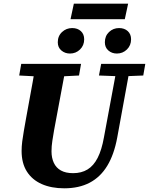

<svg xmlns="http://www.w3.org/2000/svg" viewBox="-20 -1003 807 1040"><path d="M219 -587 84 -594 95 -657H419L408 -594L271 -587ZM328 17Q258 17 206 -6Q154 -29 125.5 -74Q97 -119 97 -185Q97 -210 100.5 -237.5Q104 -265 109 -293L121 -361Q130 -411 139 -460Q148 -509 157 -558.5Q166 -608 174 -657H340L273 -298Q268 -269 263.5 -240Q259 -211 259 -183Q259 -148 271.5 -121Q284 -94 310 -79.5Q336 -65 376 -65Q421 -65 454 -85Q487 -105 509 -148Q531 -191 543 -259L617 -657H688L615 -258Q598 -166 561 -105Q524 -44 466 -13.5Q408 17 328 17ZM622 -590 516 -594 528 -657H767L756 -594L657 -590ZM359 -713Q332 -713 312.5 -729.5Q293 -746 293 -774Q293 -808 316 -829.5Q339 -851 371 -851Q400 -851 418 -834.5Q436 -818 436 -790Q436 -757 413.5 -735Q391 -713 359 -713ZM613 -713Q586 -713 567 -729.5Q548 -746 548 -774Q548 -808 570.5 -829.5Q593 -851 625 -851Q654 -851 672 -834.5Q690 -818 690 -790Q690 -757 667.5 -735Q645 -713 613 -713ZM362 -899 380 -983H674L656 -899Z"/></svg>

Font: Source Serif 4
Style: Bold Italic
Weight: 700
Italic angle: -12°
Designer: Frank Grießhammer
Foundry: Adobe Systems Incorporated
Version: Version 4.004;hotconv 1.0.116;makeotfexe 2.5.65601